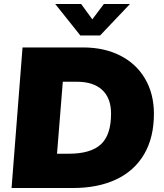

<svg xmlns="http://www.w3.org/2000/svg" viewBox="-20 -943 823 963"><path d="M93 -705H397Q503 -705 583.5 -664Q664 -623 708 -547.5Q752 -472 752 -372Q752 -254 703.5 -170.5Q655 -87 563.5 -43.5Q472 0 346 0H38ZM325 -172Q435 -172 486 -219Q537 -266 537 -373Q537 -451 492.5 -492Q448 -533 366 -533H295L266 -172ZM632 -923 482 -765H383L257 -923H387L443 -846L501 -923Z"/></svg>

Font: Nunito Sans Heavy Heavy
Style: Italic
Weight: 400
Italic angle: -4.541°
Designer: Vernon Adams
Foundry: Vernon Adams
Version: Version 2.002